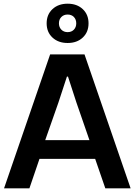

<svg xmlns="http://www.w3.org/2000/svg" viewBox="-20 -1025 733 1045"><path d="M2 0 252.9 -729H439.9L690.9 0H553.2L498 -160.2H194.8L140.1 0ZM226.1 -262.2H466.8L396 -466.8L350.1 -607.9H344.2L297.9 -466.8ZM265.6 -820.6Q233.9 -850.1 233.9 -897.9Q233.9 -945.8 265.6 -975.3Q297.4 -1004.9 348.1 -1004.9Q398.9 -1004.9 430.4 -975.3Q461.9 -945.8 461.9 -897.9Q461.9 -850.1 430.4 -820.6Q398.9 -791 348.1 -791Q297.4 -791 265.6 -820.6ZM300.8 -897.9Q300.8 -877 314 -863.5Q327.1 -850.1 348.1 -850.1Q369.1 -850.1 382.1 -863.5Q395 -877 395 -897.9Q395 -919.4 382.1 -932.6Q369.1 -945.8 348.1 -945.8Q327.1 -945.8 314 -932.6Q300.8 -919.4 300.8 -897.9Z"/></svg>

Font: Lumene Sans
Style: Bold
Weight: 600
Designer: Deni Anggara
Version: Version 1.003;Glyphs 3.1.2 (3151)